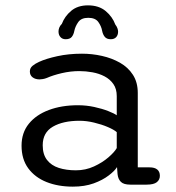

<svg xmlns="http://www.w3.org/2000/svg" viewBox="-20 -688 659 717"><path d="M466.5 1.5Q442 1.5 431.5 -8.8Q421 -19 419 -37.5L417 -64Q408.5 -50 386 -32.8Q363.5 -15.5 329.8 -3.2Q296 9 252 9Q197 9 153.8 -8.2Q110.5 -25.5 85.5 -59.5Q60.5 -93.5 60.5 -144Q60.5 -192.5 87.8 -226Q115 -259.5 162.5 -277.2Q210 -295 271 -295Q302.5 -295 332.2 -288.5Q362 -282 384.2 -273.2Q406.5 -264.5 416 -257.5V-329Q416 -356 403.5 -374Q391 -392 370.5 -402.8Q350 -413.5 325.2 -418Q300.5 -422.5 276 -422.5Q243.5 -422.5 210.5 -414.8Q177.5 -407 155 -397Q147.5 -394 140.2 -392.8Q133 -391.5 128 -391.5Q112 -391.5 101.8 -399.2Q91.5 -407 91.5 -421Q91.5 -434 101.5 -442.2Q111.5 -450.5 126 -457Q152 -469 194.2 -478.2Q236.5 -487.5 286 -487.5Q324 -487.5 360.8 -479.2Q397.5 -471 428 -453.8Q458.5 -436.5 476.5 -408.5Q494.5 -380.5 494.5 -341V-63H538.5Q557.5 -63 567.2 -55Q577 -47 577 -31.5Q577 -17 565.8 -7.8Q554.5 1.5 527.5 1.5ZM416 -194.5Q406 -203.5 382.8 -213.5Q359.5 -223.5 331.2 -230.2Q303 -237 277 -237Q215.5 -237 177.5 -215Q139.5 -193 139.5 -145.5Q139.5 -111.5 155.5 -90.8Q171.5 -70 199.5 -61Q227.5 -52 263.5 -52Q299.5 -52 331 -66.5Q362.5 -81 385 -100.5Q407.5 -120 416 -135ZM393.5 -541.5Q378.5 -541.5 371.2 -550.5Q364 -559.5 361.5 -572.5Q358.5 -590 347.2 -605.8Q336 -621.5 309.5 -621.5Q283.5 -621.5 272.2 -605.5Q261 -589.5 257.5 -572.5Q255 -559 248 -550.2Q241 -541.5 225 -541.5Q213 -541.5 205.8 -549.5Q198.5 -557.5 198.5 -570.5Q198.5 -577 201.2 -584.5Q204 -592 211 -599Q221.5 -627 245.8 -647.5Q270 -668 308.5 -668Q349 -668 374.5 -646.8Q400 -625.5 410.5 -596.5Q416 -589.5 418.5 -582.5Q421 -575.5 421 -570Q421 -557 413.8 -549.2Q406.5 -541.5 393.5 -541.5Z"/></svg>

Font: Sono Monospace
Style: Regular
Weight: 400
Designer: Tyler Finck
Foundry: Tyler Finck
Version: Version 2.112